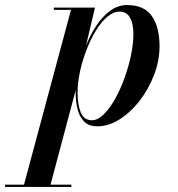

<svg xmlns="http://www.w3.org/2000/svg" viewBox="-128 -490 704 760"><path d="M171.5 -124Q171.5 -129 172 -134.5L72 241H154.5V250H-108V241H-33L153 -451H85V-460H248L212.5 -309.5Q229.5 -352.5 253.8 -389Q278 -425.5 308.5 -447.8Q339 -470 375 -470Q442.5 -470 473 -426.5Q503.5 -383 503.5 -307.5Q503.5 -250 482 -193.8Q460.5 -137.5 425 -91.5Q389.5 -45.5 345.8 -17.8Q302 10 257.5 10Q223.5 10 205 -8.8Q186.5 -27.5 179 -58Q171.5 -88.5 171.5 -124ZM179 -123Q179 -75.5 191.8 -44.8Q204.5 -14 235.5 -14Q258.5 -14 282 -36.8Q305.5 -59.5 326.8 -97.2Q348 -135 364.5 -180.2Q381 -225.5 390.5 -271.2Q400 -317 400 -355Q400 -396.5 386.5 -420.2Q373 -444 345.5 -444Q320.5 -444 296.2 -423.2Q272 -402.5 251 -367.8Q230 -333 213.8 -290.8Q197.5 -248.5 188.2 -204.8Q179 -161 179 -123Z"/></svg>

Font: Bodoni* 24pt Medium
Style: Italic
Weight: 500
Italic angle: -13°
Version: Version 2.3